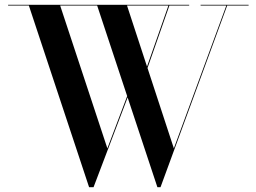

<svg xmlns="http://www.w3.org/2000/svg" viewBox="-20 -770 1065 800"><path d="M768.2 -747H685.8L594.6 -486.6L704.4 -151.8L923.1 -747H815.8V-750H1015.8V-747H926.6L648.8 10H635.8L511.8 -363.9L369.8 10H351.2L100.2 -747H13.8V-750H768.2ZM427.4 -151.8 509.9 -369.6 384.8 -747H230.6ZM509.2 -747 592.6 -492.6 681.8 -747Z"/></svg>

Font: Bodoni* 72 Medium
Style: Regular
Weight: 500
Version: Version 1.002; ttfautohint (v0.97) -l 8 -r 50 -G 200 -x 14 -